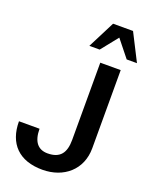

<svg xmlns="http://www.w3.org/2000/svg" viewBox="-177 -1067 925 1175"><g transform="rotate(20 285.0 -480.0)"><path d="M13 -216C13 -71 96 14 248 14C387 14 491 -74 491 -214V-723H358V-220C358 -136 326 -91 244 -91C181 -91 147 -133 147 -216ZM260 -797H327L415 -907L503 -797H570L480 -974H350Z"/></g></svg>

Font: Perun SemiBold
Style: Regular
Weight: 600
Foundry: Copyright (c) Stefan Peev, Context Ltd, 2016
Version: Version 1.089